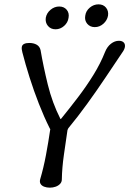

<svg xmlns="http://www.w3.org/2000/svg" viewBox="-20 -865 596 885"><path d="M210 0Q195 0 183.5 -4.5Q172 -9 167 -17.5Q162 -26 165 -38Q181 -92 192 -151Q203 -210 211 -265Q212 -268 211.5 -270Q211 -272 209 -274Q183 -326 159.5 -386Q136 -446 116.5 -507.5Q97 -569 83 -624Q79 -639 80.5 -648.5Q82 -658 91 -662.5Q100 -667 115 -667Q135 -667 149 -659Q163 -651 167 -634Q180 -558 200.5 -474.5Q221 -391 258 -318Q258 -314 262 -318Q301 -366 339.5 -416.5Q378 -467 410.5 -519.5Q443 -572 464 -625Q474 -650 491.5 -663.5Q509 -677 528 -677Q542 -677 549.5 -670Q557 -663 556 -651Q555 -639 545 -625Q508 -570 466.5 -508Q425 -446 381.5 -386Q338 -326 295 -274Q294 -272 293 -270Q292 -268 291 -265Q283 -210 274.5 -151Q266 -92 265 -38Q265 -26 257 -17.5Q249 -9 236.5 -4.5Q224 0 210 0ZM236 -730Q214 -730 201 -745.5Q188 -761 191 -783Q195 -805 213 -820Q231 -835 253 -835Q275 -835 287.5 -820Q300 -805 296 -783Q293 -761 275.5 -745.5Q258 -730 236 -730ZM417 -740Q395 -740 382 -755.5Q369 -771 373 -793Q376 -815 394 -830Q412 -845 434 -845Q456 -845 468.5 -830Q481 -815 478 -793Q474 -771 456.5 -755.5Q439 -740 417 -740Z"/></svg>

Font: Winky Sans Light
Style: Italic
Weight: 300
Italic angle: -8.97852°
Designer: Simon Atzbach
Foundry: typofactur
Version: Version 1.205